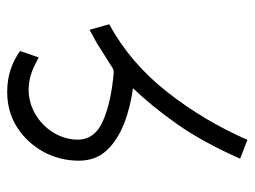

<svg xmlns="http://www.w3.org/2000/svg" viewBox="-104 -568 681 512"><g transform="rotate(-90 236.0 -312.5)"><path d="M256.3 -297.9C224.1 -264.2 191.9 -225.1 160.2 -179.7C128.4 -134.3 97.7 -78.6 68.4 -12.2L118.7 7.3C151.9 -69.3 194.3 -140.6 246.1 -206.5C297.4 -272 357.9 -323.7 426.8 -361.3L412.1 -413.6C393.1 -403.8 376.5 -394.5 362.3 -385.3C348.1 -376 330.6 -365.2 310.5 -352.5C306.2 -350.1 300.8 -349.1 299.3 -349.1C247.1 -353.5 204.1 -362.8 170.4 -377.4C136.2 -391.6 119.1 -414.6 119.1 -445.8C119.1 -513.2 179.7 -576.2 252 -576.2C289.1 -576.2 316.4 -561 338.4 -549.3L355.5 -599.1C327.6 -618.7 293 -633.3 246.6 -633.3C210.9 -633.3 179.7 -624.5 151.9 -606.9C96.7 -571.3 63 -510.3 63 -442.4C63 -412.1 72.3 -387.2 90.8 -367.7C127.4 -328.1 190.4 -307.1 256.3 -297.9Z"/></g></svg>

Font: Vazirmatn ExtraLight
Style: Regular
Weight: 200
Designer: Saber Rastikerdar
Foundry: Saber Rastikerdar
Version: Version 33.003